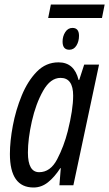

<svg xmlns="http://www.w3.org/2000/svg" viewBox="-20 -823 485 853"><path d="M129 10Q164 10 193 -13Q222 -36 248 -76H250L244 0H306L420 -536H354L332 -468H329Q310 -546 240 -546Q184 -546 143.5 -504.5Q103 -463 76.5 -398.5Q50 -334 37 -264.5Q24 -195 24 -139Q24 10 129 10ZM154 -58Q104 -58 104 -145Q104 -206 121.5 -284Q139 -362 171.5 -419.5Q204 -477 249 -477Q305 -477 305 -398Q305 -336 281 -240Q264 -173 234 -115.5Q204 -58 154 -58ZM194 -743H433L445 -803H206ZM288 -602Q308 -602 319.5 -620.5Q331 -639 331 -664Q331 -699 302 -699Q282 -699 270 -680.5Q258 -662 258 -638Q258 -602 288 -602Z"/></svg>

Font: Noto Sans UI Condensed
Style: Italic
Weight: 400
Width: 3
Italic angle: -12°
Designer: Monotype Design Team
Foundry: Monotype Imaging Inc.
Version: Version 1.901